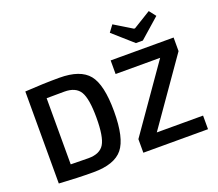

<svg xmlns="http://www.w3.org/2000/svg" viewBox="-148 -1135 1536 1353"><g transform="rotate(-20 620.0 -458.0)"><path d="M978 -744H926L778 -875L815 -925L948 -844H956L1088 -925L1127 -875ZM335 -699Q492 -699 554.5 -622Q617 -545 617 -345Q617 -145 554.5 -68Q492 9 335 9Q214 9 77 0V-690Q214 -699 335 -699ZM849 -102H1196V0H711V-102L1051 -588H717V-690H1189V-588ZM335 -96Q421 -96 453 -149.5Q485 -203 485 -345Q485 -488 452.5 -541.5Q420 -595 335 -595Q308 -595 264.5 -594.5Q221 -594 202 -594V-98Q280 -96 335 -96Z"/></g></svg>

Font: Exo 2 Semi Bold
Style: Regular
Weight: 600
Designer: Natanael Gama
Version: Version 1.001;PS 001.001;hotconv 1.0.88;makeotf.lib2.5.64775